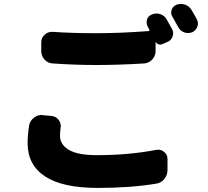

<svg xmlns="http://www.w3.org/2000/svg" viewBox="-20 -883 1040 961"><path d="M126 -255.9Q129.9 -279.3 150.4 -293.9Q167 -307.6 188.5 -307.6Q191.4 -307.6 194.3 -306.6L237.3 -302.7Q259.8 -300.8 273.4 -283.2Q284.2 -268.6 284.2 -251Q284.2 -246.1 283.2 -241.2Q280.3 -221.7 280.3 -204.1Q280.3 -159.2 324.7 -132.8Q369.1 -106.4 464.8 -106.4Q624 -106.4 761.7 -132.8Q766.6 -133.8 771.5 -133.8Q788.1 -133.8 800.8 -123Q818.4 -109.4 818.4 -86.9V-32.2Q818.4 -6.8 802.7 12.7Q787.1 32.2 762.7 36.1Q632.8 57.6 470.7 57.6Q293 57.6 205.6 0Q118.2 -57.6 118.2 -166Q118.2 -208 126 -255.9ZM719.7 -749Q713.9 -759.8 713.9 -770.5Q713.9 -777.3 715.8 -785.2Q721.7 -803.7 740.2 -810.5Q751 -815.4 762.7 -815.4Q772.5 -815.4 781.2 -812.5Q802.7 -805.7 813.5 -787.1Q826.2 -764.6 840.8 -738.3Q846.7 -727.5 846.7 -716.8Q846.7 -709 843.8 -700.2Q836.9 -680.7 817.4 -672.9L790 -661.1Q781.2 -658.2 772.9 -661.1Q764.6 -664.1 759.8 -672.9Q758.8 -672.9 758.8 -671.9V-627.9Q758.8 -603.5 742.2 -585.4Q725.6 -567.4 701.2 -565.4Q572.3 -557.6 461.9 -557.6Q357.4 -557.6 244.1 -565.4Q219.7 -566.4 203.1 -584.5Q186.5 -602.5 186.5 -627V-670.9Q186.5 -694.3 204.1 -710Q219.7 -723.6 240.2 -723.6Q242.2 -723.6 244.1 -723.6Q338.9 -716.8 460.9 -716.8Q585 -716.8 723.6 -727.5Q726.6 -727.5 727.5 -730Q728.5 -732.4 727.5 -734.4Q723.6 -742.2 719.7 -749ZM843.8 -797.9Q836.9 -808.6 836.9 -819.3Q836.9 -826.2 838.9 -833Q844.7 -851.6 863.3 -859.4Q874 -863.3 885.7 -863.3Q895.5 -863.3 904.3 -860.4Q925.8 -853.5 937.5 -835Q951.2 -812.5 964.8 -787.1Q970.7 -776.4 970.7 -765.6Q970.7 -757.8 967.8 -750Q960.9 -730.5 942.4 -721.7Q931.6 -717.8 920.9 -717.8Q911.1 -717.8 902.3 -720.7Q881.8 -728.5 872.1 -747.1Q857.4 -774.4 843.8 -797.9Z"/></svg>

Font: Gen Jyuu Gothic Heavy
Style: Bold
Weight: 900
Designer: [Source Han Sans]
Ryoko NISHIZUKA  (kana & ideographs); Paul D. Hunt (Latin, Greek & Cyrillic); Wenlong ZHANG  (bopomofo
Version: Version 1.002.20150607